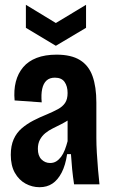

<svg xmlns="http://www.w3.org/2000/svg" viewBox="-20 -769 471 801"><path d="M145 12Q114 12 86.5 -3Q59 -18 42 -48Q25 -78 25 -123Q25 -161 37 -188Q49 -215 70.5 -233.5Q92 -252 119 -266Q146 -280 176 -292Q202 -303 221.5 -313.5Q241 -324 251.5 -339.5Q262 -355 262 -381Q262 -409 249.5 -427Q237 -445 209 -445Q187 -445 174 -433Q161 -421 156 -398Q151 -375 154 -342L41 -350Q37 -393 46 -428Q55 -463 76.5 -488.5Q98 -514 133 -527.5Q168 -541 216 -541Q277 -541 313.5 -518.5Q350 -496 366 -451.5Q382 -407 382 -341V-193Q382 -166 384 -131Q386 -96 389 -61.5Q392 -27 395 0H289Q284 -33 281 -63.5Q278 -94 276 -126H260Q253 -79 237 -48.5Q221 -18 198.5 -3Q176 12 145 12ZM189 -89Q204 -89 215 -96Q226 -103 235 -115Q244 -127 250.5 -144Q257 -161 262 -180V-292L294 -294Q284 -280 268.5 -270Q253 -260 235.5 -251Q218 -242 200.5 -233.5Q183 -225 169 -213.5Q155 -202 146.5 -186Q138 -170 138 -148Q138 -119 153 -104Q168 -89 189 -89ZM88 -749 213 -673 339 -749V-653L213 -578L88 -653Z"/></svg>

Font: Bricolage Grotesque 24pt Condensed SemiBold
Style: Regular
Weight: 600
Width: 3
Designer: Mathieu Triay
Foundry: Atelier Triay
Version: Version 1.001;gftools[0.9.33.dev8+g029e19f]